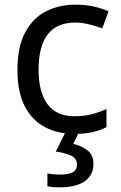

<svg xmlns="http://www.w3.org/2000/svg" viewBox="-20 -566 520 826"><path d="M300 10Q229 10 173.5 -19Q118 -48 86.5 -109Q55 -170 55 -265Q55 -364 88 -426Q121 -488 177.5 -517Q234 -546 306 -546Q347 -546 385 -537.5Q423 -529 447 -517L420 -444Q396 -453 364 -461Q332 -469 304 -469Q146 -469 146 -266Q146 -169 184.5 -117.5Q223 -66 299 -66Q343 -66 376.5 -75Q410 -84 438 -97V-19Q411 -5 378.5 2.5Q346 10 300 10ZM382 139Q382 187 345 213.5Q308 240 234 240Q202 240 184 235V180Q193 182 208 183.5Q223 185 237 185Q273 185 292 175.5Q311 166 311 141Q311 115 284.5 103Q258 91 220 86L263 0H321L295 53Q331 61 356.5 81Q382 101 382 139Z"/></svg>

Font: Noto Sans Batak
Style: Regular
Weight: 400
Designer: Monotype Design Team
Foundry: Monotype Imaging Inc.
Version: Version 2.002; ttfautohint (v1.8.4.7-5d5b)